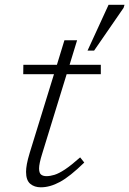

<svg xmlns="http://www.w3.org/2000/svg" viewBox="-20 -788 550 818"><path d="M160 -134Q146.5 -91 146.5 -70.5Q146.5 -51 155 -44.2Q163.5 -37.5 178 -37.5Q193.5 -37.5 212.2 -43.2Q231 -49 257 -66.2Q283 -83.5 321.5 -117.5L339 -95.5Q278 -36 235.5 -13Q193 10 154 10Q126.5 10 108.8 -5Q91 -20 91 -56Q91 -70 94.5 -89.2Q98 -108.5 106.5 -136.5L210 -472H79L79.5 -512H222.5L254.5 -616.5H308.5L276.5 -512H409.5V-472H264ZM353 -572.5 442.5 -767.5H510.5L506.5 -754.5L381 -572.5Z"/></svg>

Font: Newsreader Caption Light
Style: Italic
Weight: 300
Italic angle: -17°
Designer: Hugues Gentile
Foundry: Production Type
Version: Version 1.001